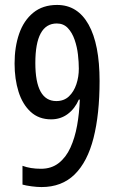

<svg xmlns="http://www.w3.org/2000/svg" viewBox="-20 -745 469 777"><path d="M148 12Q130 12 107.5 9Q85 6 71 2V-74Q103 -62 146 -62Q188 -62 217.5 -85Q247 -108 265 -147.5Q283 -187 292 -237Q301 -287 303 -342H299Q283 -305 254 -283.5Q225 -262 187 -262Q137 -262 104 -292.5Q71 -323 55 -374Q39 -425 39 -488Q39 -555 57.5 -608.5Q76 -662 114.5 -693.5Q153 -725 211 -725Q294 -725 338.5 -645.5Q383 -566 383 -417Q383 -283 358.5 -186.5Q334 -90 282 -39Q230 12 148 12ZM208 -336Q239 -336 259 -355Q279 -374 289 -404Q299 -434 299 -467Q299 -493 295.5 -524Q292 -555 282 -584Q272 -613 254.5 -631.5Q237 -650 210 -650Q123 -650 123 -490Q123 -336 208 -336Z"/></svg>

Font: Noto Sans Tamil ExtraCondensed
Style: Regular
Weight: 400
Width: 2
Designer: Jelle Bosma - Monotype Design Team
Foundry: Monotype Imaging Inc.
Version: Version 2.004; ttfautohint (v1.8.4.7-5d5b)